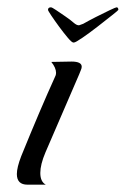

<svg xmlns="http://www.w3.org/2000/svg" viewBox="-20 -504 343 524"><path d="M55 0Q26 0 26 -29Q26 -47 38 -78Q64 -142 87 -196Q110 -250 130 -294Q133 -299 133 -305Q133 -319 120 -335L175 -336Q203 -336 203 -322Q203 -318 201 -313.5Q199 -309 196 -301L104 -88Q90 -55 90 -32Q90 -8 105 0ZM180 -388Q176 -388 165 -401Q154 -414 141.5 -431Q129 -448 120 -461.5Q111 -475 111 -477Q111 -484 119 -484Q122 -484 133 -476.5Q144 -469 158 -459.5Q172 -450 181 -442Q189 -435 195 -435Q197 -435 200 -436.5Q203 -438 207 -439Q221 -447 241.5 -457.5Q262 -468 279 -476Q296 -484 298 -484Q303 -484 303 -477Q303 -476 286 -462.5Q269 -449 246.5 -431.5Q224 -414 205 -401Q186 -388 182 -388Z"/></svg>

Font: Carattere
Style: Regular
Weight: 400
Designer: Robert E. Leuschke
Foundry: Robert E. Leuschke
Version: Version 1.010; ttfautohint (v1.8.3)